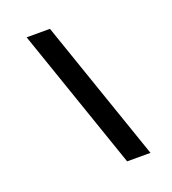

<svg xmlns="http://www.w3.org/2000/svg" viewBox="-140 -816 879 982"><g transform="rotate(-20 300.0 -325.0)"><path d="M117.2 -710.9H244.1L510.3 61H383.3Z"/></g></svg>

Font: Roboto Mono
Style: Bold
Weight: 700
Designer: Google
Version: Version 2.000985; 2015; ttfautohint (v1.3)